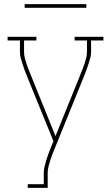

<svg xmlns="http://www.w3.org/2000/svg" viewBox="-20 -699 540 934"><path d="M115 215V197H193V141Q193 127 196.5 112.5Q200 98 204 84Q208 70 213 56.5Q218 43 223 29L224 28Q225 25 226 22.5Q227 20 228 17L240 -12L111 -329Q105 -343 100 -357.5Q95 -372 90 -386.5Q85 -401 81 -416Q77 -431 77 -447V-502H17V-520H157V-502H97V-447Q97 -432 100.5 -418Q104 -404 108.5 -390Q113 -376 118.5 -362.5Q124 -349 129 -336L250 -37L371 -336Q376 -349 381.5 -362.5Q387 -376 391.5 -390Q396 -404 399.5 -418Q403 -432 403 -447V-502H343V-520H483V-502H423V-447Q423 -431 419 -416Q415 -401 410 -386.5Q405 -372 400 -357.5Q395 -343 389 -329L246 24Q240 38 234.5 52.5Q229 67 224.5 81.5Q220 96 216 111Q212 126 212 141V215ZM100 -661V-679H400V-661Z"/></svg>

Font: Iosevka Curly Slab Thin
Style: Regular
Weight: 100
Monospace: yes
Designer: Belleve Invis
Foundry: Belleve Invis
Version: Version 22.1.2; ttfautohint (v1.8.4)